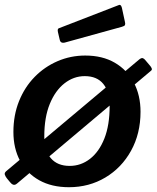

<svg xmlns="http://www.w3.org/2000/svg" viewBox="-31 -772 655 802"><path d="M41 -6Q32 2 24.5 -0.5Q17 -3 11 -11L-3 -28Q-9 -36 -11 -43Q-13 -50 -5 -57L551 -524Q560 -531 565.5 -529Q571 -527 575 -522L597 -496Q601 -491 603 -485.5Q605 -480 598 -475ZM257 10Q185 10 133 -19Q81 -48 53 -100Q25 -152 25 -221Q25 -291 48.5 -349.5Q72 -408 113.5 -450.5Q155 -493 209.5 -516.5Q264 -540 325 -540Q397 -540 448.5 -510Q500 -480 528 -427Q556 -374 556 -305Q556 -214 516.5 -142.5Q477 -71 409 -30.5Q341 10 257 10ZM260 -79Q307 -79 345 -108.5Q383 -138 405 -193.5Q427 -249 427 -329Q427 -389 400.5 -421.5Q374 -454 323 -454Q277 -454 238.5 -424Q200 -394 177 -338Q154 -282 154 -202Q154 -143 181.5 -111Q209 -79 260 -79ZM478 -740 491 -680Q493 -672 491 -667.5Q489 -663 478 -660L239 -594Q229 -592 224 -596Q219 -600 218 -608L211 -638Q208 -652 215 -654L463 -750Q468 -753 472 -750.5Q476 -748 478 -740Z"/></svg>

Font: Libre Franklin SemiBold
Style: Italic
Weight: 600
Italic angle: -8°
Designer: Pablo Impallari, Rodrigo Fuenzalida, Nhung Nguyen
Foundry: Impallari Type
Version: Version 3.000